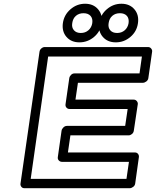

<svg xmlns="http://www.w3.org/2000/svg" viewBox="-20 -975 828 1020"><path d="M88.9 0 189.9 -700.2Q191.4 -710.9 200 -718Q208.5 -725.1 217.8 -725.1H766.1Q776.9 -725.1 783.2 -717Q789.6 -709 788.1 -700.2L768.1 -560.1Q766.6 -549.3 757.3 -542.2Q748 -535.2 738.8 -535.2H394L380.9 -445.8H689.9Q700.7 -445.8 707 -437.7Q713.4 -429.7 711.9 -420.9L690.9 -280.8Q689.5 -270 680.9 -262.9Q672.4 -255.9 663.1 -255.9H354L340.8 -165H696.8Q707.5 -165 713.4 -157.2Q719.2 -149.4 717.8 -140.1L698.2 0Q696.8 10.7 687.5 17.8Q678.2 24.9 668.9 24.9H109.9Q99.1 24.9 93.3 17.1Q87.4 9.3 88.9 0ZM143.1 -24.9H651.9L665 -115.2H309.1Q299.8 -115.2 292.7 -122.3Q285.6 -129.4 287.1 -140.1L307.1 -280.8Q308.6 -290 316.9 -298.1Q325.2 -306.2 335.9 -306.2H645L658.2 -396H349.1Q339.8 -396 333.3 -403.1Q326.7 -410.2 328.1 -420.9L348.1 -560.1Q349.6 -569.3 357.4 -577.1Q365.2 -585 376 -585H721.2L733.9 -674.8H235.8ZM314 -852.1Q320.3 -896 354.2 -925.5Q388.2 -955.1 432.1 -955.1Q476.1 -955.1 501.2 -925.5Q526.4 -896 520 -852.1Q514.2 -808.1 480 -779.1Q445.8 -750 401.9 -750Q358.4 -750 333.3 -778.8Q308.1 -807.6 314 -852.1ZM363.8 -852.1Q359.9 -829.1 372.6 -814.5Q385.3 -799.8 409.2 -799.8Q433.1 -799.8 449.7 -814.2Q466.3 -828.6 470.2 -852.1Q473.6 -876.5 460.9 -890.6Q448.2 -904.8 423.8 -904.8Q399.4 -904.8 383.3 -890.9Q367.2 -877 363.8 -852.1ZM506.8 -852.1Q513.2 -896 547.1 -925.5Q581.1 -955.1 625 -955.1Q668.9 -955.1 694.1 -925.5Q719.2 -896 712.9 -852.1Q707 -808.1 673.1 -779.1Q639.2 -750 595.2 -750Q551.3 -750 526.1 -779.1Q501 -808.1 506.8 -852.1ZM557.1 -852.1Q553.2 -828.6 565.7 -814.2Q578.1 -799.8 602.1 -799.8Q626 -799.8 642.6 -814.2Q659.2 -828.6 663.1 -852.1Q666.5 -876.5 654.1 -890.6Q641.6 -904.8 617.2 -904.8Q592.8 -904.8 576.7 -890.9Q560.5 -877 557.1 -852.1Z"/></svg>

Font: Trueno Bold Outline
Style: Italic
Weight: 700
Width: 6
Designer: Julieta Ulanovsky
Foundry: Julieta Ulanovsky
Version: Version 3.001b | FøM Fix